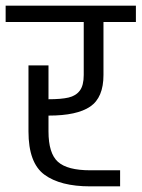

<svg xmlns="http://www.w3.org/2000/svg" viewBox="-30 -661 502 681"><path d="M142 -251V-195Q142 -117 175.5 -87Q209 -57 290 -57H396V0H290Q184 0 127.5 -41.5Q71 -83 71 -195V-429H142V-309H143Q187 -309 213 -315Q239 -321 253 -339.5Q267 -358 267 -395V-583H-10V-641H452V-583H337V-395Q337 -315 290 -283Q243 -251 143 -251Z"/></svg>

Font: Biryani Light
Style: Regular
Weight: 300
Designer: Dan Reynolds and Mathieu Réguer
Foundry: Dan Reynolds and Mathieu Réguer
Version: Version 1.004; ttfautohint (v1.1) -l 5 -r 5 -G 72 -x 0 -D la